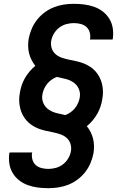

<svg xmlns="http://www.w3.org/2000/svg" viewBox="-20 -843 640 1006"><path d="M233 143Q205 143 178 139.5Q151 136 126 127Q101 118 80.5 102Q60 86 46.5 63.5Q33 41 29 14Q25 -13 29 -40Q30 -41 30 -42Q30 -43 30 -44H149Q149 -43 149 -42.5Q149 -42 148 -42Q145 -24 150 -6.5Q155 11 167.5 22Q180 33 197.5 37.5Q215 42 233 42Q253 42 273 36.5Q293 31 310 18Q327 5 338 -14Q349 -33 352 -53Q355 -73 348.5 -91.5Q342 -110 327.5 -122Q313 -134 294.5 -140Q276 -146 257 -150Q238 -154 219 -158Q200 -162 182 -169Q164 -176 148 -186.5Q132 -197 119.5 -211Q107 -225 98.5 -241.5Q90 -258 85.5 -277Q81 -296 80.5 -316Q80 -336 84 -356Q87 -376 93.5 -395.5Q100 -415 110.5 -433.5Q121 -452 135 -468.5Q149 -485 165 -498Q154 -512 145.5 -528.5Q137 -545 132.5 -563Q128 -581 127.5 -600.5Q127 -620 130 -639Q135 -665 145.5 -690.5Q156 -716 173.5 -738.5Q191 -761 214 -778Q237 -795 262.5 -805Q288 -815 314.5 -819Q341 -823 367 -823Q395 -823 422 -819.5Q449 -816 474 -807Q499 -798 519.5 -782Q540 -766 553.5 -743.5Q567 -721 571 -694Q575 -667 571 -640Q570 -639 570 -638Q570 -637 570 -636H451Q451 -637 451 -637.5Q451 -638 452 -638Q455 -656 450 -673.5Q445 -691 432.5 -702Q420 -713 402.5 -717.5Q385 -722 367 -722Q347 -722 327 -716.5Q307 -711 290 -698Q273 -685 262 -666Q251 -647 248 -627Q245 -607 251.5 -588.5Q258 -570 272.5 -558Q287 -546 305.5 -540Q324 -534 343 -530Q362 -526 381 -522Q400 -518 418 -511Q436 -504 452 -493.5Q468 -483 480.5 -469Q493 -455 501.5 -438.5Q510 -422 514.5 -403Q519 -384 519.5 -364Q520 -344 516 -324Q513 -304 506.5 -284.5Q500 -265 489.5 -246.5Q479 -228 465 -211.5Q451 -195 435 -182Q446 -168 454.5 -151.5Q463 -135 467.5 -117Q472 -99 472.5 -79.5Q473 -60 470 -41Q465 -15 454.5 10.5Q444 36 426.5 58.5Q409 81 386 98Q363 115 337.5 125Q312 135 285.5 139Q259 143 233 143ZM322 -240Q336 -245 349.5 -254.5Q363 -264 373 -276.5Q383 -289 389.5 -304Q396 -319 398 -333Q402 -357 392.5 -378Q383 -399 364.5 -411.5Q346 -424 323.5 -429.5Q301 -435 278 -440Q264 -435 250.5 -425.5Q237 -416 227 -403.5Q217 -391 210.5 -376Q204 -361 202 -347Q198 -323 207.5 -302Q217 -281 235.5 -268.5Q254 -256 276.5 -250.5Q299 -245 322 -240Z"/></svg>

Font: Iosevka SS04 Extended Oblique
Style: Bold
Weight: 700
Width: 7
Italic angle: -9°
Monospace: yes
Designer: Belleve Invis
Foundry: Belleve Invis
Version: Version 19.0.0; ttfautohint (v1.8.4)